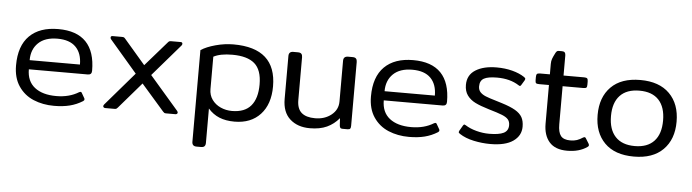

<svg xmlns="http://www.w3.org/2000/svg" viewBox="-50 -856 4593 1274"><g transform="rotate(5 2246.5 -219.0)"><path d="M47 -231Q47 -361 114.5 -428Q182 -495 306 -495Q429 -495 491 -430.5Q553 -366 553 -239Q553 -212 527 -212H134Q134 -133 186 -92Q238 -51 330 -51Q417 -51 480 -90Q486 -93 489 -93Q495 -93 498 -86L517 -53Q519 -50 519 -45Q519 -38 511 -33Q471 -8 425.5 3.5Q380 15 321 15Q246 15 184 -11Q122 -37 84.5 -92.5Q47 -148 47 -231ZM469 -273Q469 -348 428 -389.5Q387 -431 306 -431Q223 -431 178.5 -388Q134 -345 134 -273Z M647 -12Q647 -16 652 -23L843 -245L661 -457Q656 -462 656 -469Q656 -480 668 -480H730Q740 -480 744 -478Q748 -476 753 -470L894 -306L1037 -470Q1042 -476 1046 -478Q1050 -480 1060 -480H1122Q1134 -480 1134 -469Q1134 -462 1129 -457L946 -245L1138 -23Q1143 -16 1143 -12Q1143 -7 1139 -3.5Q1135 0 1129 0H1067Q1058 0 1055 -2Q1052 -4 1046 -10L894 -184L744 -10Q738 -4 735 -2Q732 0 723 0H661Q655 0 651 -3.5Q647 -7 647 -12Z M1257 172V-438Q1293 -462 1353.5 -478.5Q1414 -495 1473 -495Q1758 -495 1758 -240Q1758 -121 1695 -53Q1632 15 1523 15Q1465 15 1422 -2.5Q1379 -20 1347 -57V172Q1347 187 1340 194.5Q1333 202 1317 202H1287Q1257 202 1257 172ZM1668 -245Q1668 -342 1619.5 -384Q1571 -426 1471 -426Q1391 -426 1346 -402V-186Q1346 -146 1367.5 -116Q1389 -86 1424.5 -70Q1460 -54 1500 -54Q1585 -54 1626.5 -103Q1668 -152 1668 -245Z M1842 -164V-450Q1842 -480 1872 -480H1903Q1919 -480 1926 -472.5Q1933 -465 1933 -450V-165Q1933 -107 1963.5 -80.5Q1994 -54 2054 -54Q2118 -54 2162 -89Q2206 -124 2206 -179V-450Q2206 -480 2237 -480H2267Q2283 -480 2290 -472.5Q2297 -465 2297 -450V-25Q2297 -11 2292.5 -5.5Q2288 0 2275 0H2242Q2231 0 2227 -5Q2223 -10 2222 -21L2219 -69Q2185 -28 2138.5 -6.5Q2092 15 2025 15Q1943 15 1892.5 -30.5Q1842 -76 1842 -164Z M2411 -231Q2411 -361 2478.5 -428Q2546 -495 2670 -495Q2793 -495 2855 -430.5Q2917 -366 2917 -239Q2917 -212 2891 -212H2498Q2498 -133 2550 -92Q2602 -51 2694 -51Q2781 -51 2844 -90Q2850 -93 2853 -93Q2859 -93 2862 -86L2881 -53Q2883 -50 2883 -45Q2883 -38 2875 -33Q2835 -8 2789.5 3.5Q2744 15 2685 15Q2610 15 2548 -11Q2486 -37 2448.5 -92.5Q2411 -148 2411 -231ZM2833 -273Q2833 -348 2792 -389.5Q2751 -431 2670 -431Q2587 -431 2542.5 -388Q2498 -345 2498 -273Z M3022 -34Q3012 -40 3012 -46Q3012 -49 3015 -55L3036 -91Q3041 -99 3045 -99Q3046 -99 3054 -95Q3085 -75 3128 -63.5Q3171 -52 3213 -52Q3279 -52 3310 -67.5Q3341 -83 3341 -120Q3341 -144 3328.5 -158.5Q3316 -173 3287.5 -184.5Q3259 -196 3197 -214Q3140 -231 3106 -248Q3072 -265 3052 -292.5Q3032 -320 3032 -362Q3032 -428 3085.5 -461.5Q3139 -495 3226 -495Q3282 -495 3330 -482.5Q3378 -470 3411 -448Q3421 -442 3421 -435Q3421 -432 3418 -426L3398 -393Q3394 -386 3390 -386Q3385 -386 3380 -390Q3321 -428 3234 -428Q3174 -428 3147 -413Q3120 -398 3120 -360Q3120 -336 3133.5 -321.5Q3147 -307 3170 -297.5Q3193 -288 3241 -274L3280 -262Q3338 -244 3370.5 -225Q3403 -206 3417 -181Q3431 -156 3431 -118Q3431 -58 3379 -21.5Q3327 15 3227 15Q3171 15 3115.5 3Q3060 -9 3022 -34Z M3581 -152V-409H3516Q3500 -409 3495 -413.5Q3490 -418 3490 -433V-454Q3490 -469 3495 -474.5Q3500 -480 3516 -480H3581V-550Q3581 -569 3586.5 -584Q3592 -599 3606 -626Q3611 -634 3615 -637Q3619 -640 3628 -640H3648Q3661 -640 3666.5 -633.5Q3672 -627 3672 -614V-480H3809Q3825 -480 3830 -474.5Q3835 -469 3835 -454V-433Q3835 -418 3830 -413.5Q3825 -409 3809 -409H3672V-155Q3672 -102 3690.5 -78.5Q3709 -55 3754 -55Q3779 -55 3798 -61.5Q3817 -68 3838 -82Q3844 -85 3847 -85Q3852 -85 3856 -78L3877 -44Q3880 -38 3880 -34Q3880 -27 3872 -22Q3819 15 3739 15Q3659 15 3620 -29.5Q3581 -74 3581 -152Z M3920 -240Q3920 -358 3988 -426.5Q4056 -495 4183 -495Q4309 -495 4377.5 -426.5Q4446 -358 4446 -240Q4446 -122 4377.5 -53.5Q4309 15 4183 15Q4056 15 3988 -53.5Q3920 -122 3920 -240ZM4356 -240Q4356 -329 4312 -376.5Q4268 -424 4183 -424Q4098 -424 4053.5 -376.5Q4009 -329 4009 -240Q4009 -151 4053.5 -103Q4098 -55 4183 -55Q4267 -55 4311.5 -102.5Q4356 -150 4356 -240Z"/></g></svg>

Font: Mitr Light
Style: Regular
Weight: 300
Designer: Thanarat Vachiruckul
Foundry: Cadson Demak
Version: Version 1.003